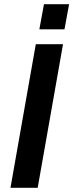

<svg xmlns="http://www.w3.org/2000/svg" viewBox="-20 -897 350 917"><path d="M30 0 151 -686H281L160 0ZM168 -757 190 -877H310L288 -757Z"/></svg>

Font: Archivo Variable SemiBold
Style: Italic
Weight: 600
Italic angle: -10°
Designer: Hector Gatti
Foundry: Omnibus-Type
Version: Version 2.001